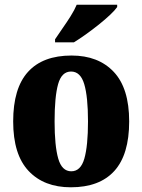

<svg xmlns="http://www.w3.org/2000/svg" viewBox="-20 -786 605 816"><path d="M281 10Q167 10 101.5 -59.5Q36 -129 36 -270Q36 -411 99 -480.5Q162 -550 284 -550Q398 -550 463.5 -480.5Q529 -411 529 -270Q529 -129 466 -59.5Q403 10 281 10ZM283 -58Q323 -58 338.5 -112Q354 -166 354 -270Q354 -375 338 -428.5Q322 -482 282 -482Q242 -482 227 -428.5Q212 -375 212 -270Q212 -166 227.5 -112Q243 -58 283 -58ZM214 -619Q227 -639 245 -664.5Q263 -690 280 -717Q297 -744 306 -766H478V-756Q469 -743 448.5 -723.5Q428 -704 400.5 -682Q373 -660 345 -640Q317 -620 294 -606H214Z"/></svg>

Font: Noto Serif Thai Condensed Black
Style: Regular
Weight: 900
Width: 3
Designer: Monotype Design Team
Foundry: Monotype Imaging Inc.
Version: Version 2.002; ttfautohint (v1.8.4.7-5d5b)